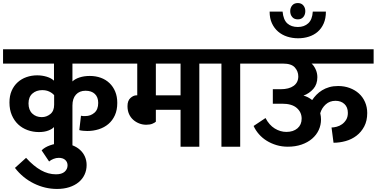

<svg xmlns="http://www.w3.org/2000/svg" viewBox="-30 -962 2470 1259"><path d="M325 -338Q313 -352 293 -361.5Q273 -371 247 -371Q208 -371 182.5 -348.5Q157 -326 157 -284Q157 -241 181.5 -217.5Q206 -194 244 -194Q275 -194 300 -214Q325 -234 325 -275ZM445 0H324V-129Q313 -116 287 -106Q261 -96 225 -96Q186 -96 150.5 -109Q115 -122 89 -146.5Q63 -171 47.5 -207Q32 -243 32 -290Q32 -334 46.5 -367Q61 -400 86 -422.5Q111 -445 144 -456.5Q177 -468 214 -468Q246 -468 276 -459Q306 -450 324 -433V-545H-10V-639H789V-545H445V-428Q461 -444 491 -454Q521 -464 559 -464Q598 -464 631 -452Q664 -440 688 -417Q712 -394 725.5 -361.5Q739 -329 739 -287Q739 -241 723.5 -206.5Q708 -172 681 -149Q654 -126 618 -114.5Q582 -103 542 -103Q531 -103 514.5 -104.5Q498 -106 490 -109L501 -203Q509 -201 515 -201Q521 -201 530 -201Q564 -201 589 -222.5Q614 -244 614 -287Q614 -325 592 -346Q570 -367 531 -367Q491 -367 468 -341.5Q445 -316 445 -270Z M243 24Q262 4 298 -9Q334 -22 370 -22Q410 -22 441.5 -10.5Q473 1 494.5 20.5Q516 40 527 65.5Q538 91 538 120Q538 154 524.5 183Q511 212 485.5 233Q460 254 424 265.5Q388 277 344 277Q265 277 192 241Q119 205 68 139L141 73Q190 127 238 154Q286 181 337 181Q375 181 394 164Q413 147 413 122Q413 101 398 87Q383 73 355 73Q338 73 320.5 80Q303 87 292 97Z M992 -545V-337H1154V-545ZM992 -164Q986 -158 970 -151Q954 -144 929 -144Q905 -144 883 -152.5Q861 -161 843.5 -176.5Q826 -192 816 -214.5Q806 -237 806 -266Q806 -302 825.5 -319.5Q845 -337 865 -337H870V-545H771V-639H1360V-545H1277V0H1154V-242H992Z M1422 -545H1340V-639H1628V-545H1545V0H1422Z M1960 -335Q1989 -328 2017 -306Q2029 -324 2045 -340.5Q2061 -357 2082 -370Q2103 -383 2129 -390.5Q2155 -398 2187 -398Q2228 -398 2263 -385Q2298 -372 2323.5 -349Q2349 -326 2363.5 -293Q2378 -260 2378 -221Q2378 -170 2358.5 -133Q2339 -96 2307.5 -72Q2276 -48 2236.5 -37Q2197 -26 2157 -26L2144 -126Q2159 -126 2178 -131Q2197 -136 2213 -147.5Q2229 -159 2240 -177Q2251 -195 2251 -222Q2251 -259 2228.5 -280Q2206 -301 2170 -301Q2132 -301 2106 -277.5Q2080 -254 2070 -220Q2075 -198 2075 -179Q2075 -142 2060 -109.5Q2045 -77 2016.5 -52.5Q1988 -28 1947.5 -14Q1907 0 1857 0Q1818 0 1783 -10.5Q1748 -21 1719 -39Q1690 -57 1668 -82Q1646 -107 1633 -136L1711 -188Q1735 -142 1771.5 -119.5Q1808 -97 1848 -97Q1893 -97 1920.5 -120.5Q1948 -144 1948 -184Q1948 -226 1916 -254Q1884 -282 1820 -282H1759V-377H1810Q1865 -377 1895.5 -399Q1926 -421 1926 -461Q1926 -494 1903.5 -519.5Q1881 -545 1826 -545H1608V-639H2420V-545H2013Q2027 -534 2039 -509Q2051 -484 2051 -456Q2051 -409 2024.5 -379Q1998 -349 1960 -335Z M1873 -889Q1873 -911 1886 -926.5Q1899 -942 1923 -942Q1946 -942 1959 -926.5Q1972 -911 1972 -889Q1972 -866 1959 -850.5Q1946 -835 1923 -835Q1899 -835 1886 -850.5Q1873 -866 1873 -889ZM2107 -886Q2107 -841 2092.5 -808Q2078 -775 2053 -753.5Q2028 -732 1995 -721.5Q1962 -711 1925 -711Q1887 -711 1853 -722Q1819 -733 1793.5 -755Q1768 -777 1753 -809.5Q1738 -842 1738 -886H1823Q1828 -832 1854 -808.5Q1880 -785 1923 -785Q1965 -785 1991.5 -809.5Q2018 -834 2021 -886Z"/></svg>

Font: Mukta
Style: Bold
Weight: 700
Designer: Girish Dalvi and Yashodeep Gholap
Foundry: Ek Type
Version: Version 2.538;PS 1.002;hotconv 16.6.51;makeotf.lib2.5.65220;